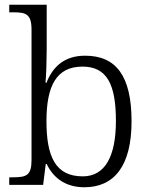

<svg xmlns="http://www.w3.org/2000/svg" viewBox="-20 -780 634 810"><path d="M336 10C461 10 535 -79 535 -268C535 -461 469 -545 339 -545C255 -545 204 -502 176 -431H172C175 -464 177 -532 177 -569V-760H19V-728H37C89 -728 113 -721 113 -655V-105C113 -39 91 -32 33 -32H19V0H162L173 -88H177C206 -27 259 10 336 10ZM329 -36C213 -36 176 -121 176 -269C176 -418 218 -499 328 -499C430 -499 469 -426 469 -270C469 -120 423 -36 329 -36Z"/></svg>

Font: Noto Serif Bengali Light
Style: Regular
Weight: 300
Designer: Juan Bruce, Universal Thirst, Indian Type Foundry and the Monotype Design Team.
Foundry: Monotype Imaging Inc.
Version: Version 2.003